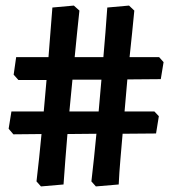

<svg xmlns="http://www.w3.org/2000/svg" viewBox="-20 -631 615 689"><path d="M127 38 111 20Q121 -65 129 -150L28 -149L11 -169L21 -231H137Q142 -288 147 -344H46L29 -363L38 -426H154Q161 -516 168 -604L245 -611L265 -593Q261 -554 256.5 -512Q252 -470 248 -426H351Q359 -516 365 -604L443 -611L462 -593Q458 -554 454 -512Q450 -470 445 -426H551L567 -408L557 -347L437 -346Q435 -317 432 -288.5Q429 -260 427 -231H534L550 -214L540 -152L420 -151Q416 -104 412 -58Q408 -12 406 31L324 38L308 20Q318 -66 326 -151L222 -150Q218 -103 214.5 -57.5Q211 -12 208 31ZM229 -231H334Q339 -289 344 -345H240Q237 -317 234.5 -288.5Q232 -260 229 -231Z"/></svg>

Font: Labrada ExtraBold
Style: Regular
Weight: 800
Designer: Mercedes Jáuregui
Foundry: Omnibus-Type Team
Version: Version 1.000; ttfautohint (v1.8.4.7-5d5b)